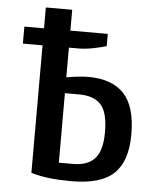

<svg xmlns="http://www.w3.org/2000/svg" viewBox="-52 -744 646 798"><g transform="rotate(5 271.5 -345.0)"><path d="M25 -542V-613H373V-562Q351 -555 317.5 -548.5Q284 -542 257 -542ZM277 10Q224 10 184.5 5.5Q145 1 107 -10V-700H217V-418Q236 -422 264 -425Q292 -428 307 -428Q407 -428 457 -375Q507 -322 507 -205Q507 -94 453 -42Q399 10 277 10ZM217 -62H277Q337 -62 367 -95Q397 -128 397 -205Q397 -288 367 -320Q337 -352 277 -352H217Z"/></g></svg>

Font: Cuprum SemiBold
Style: Regular
Weight: 600
Designer: Jovanny Lemonad
Foundry: Jovanny Lemonad
Version: Version 3.000